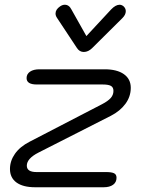

<svg xmlns="http://www.w3.org/2000/svg" viewBox="-20 -789 596 809"><path d="M22 -77Q22 -111 43 -141Q64 -171 105 -192L410 -350Q435 -363 446.5 -376Q458 -389 458 -406Q458 -421 447.5 -427Q437 -433 413 -433H135Q92 -433 92 -460Q92 -477 106.5 -487Q121 -497 146 -497H421Q473 -497 502 -476.5Q531 -456 531 -419Q531 -382 508.5 -351.5Q486 -321 447 -301L142 -146Q93 -121 93 -91Q93 -64 134 -64H428Q450 -64 460.5 -59Q471 -54 471 -40Q471 -21 456.5 -10.5Q442 0 417 0H128Q77 0 49.5 -20Q22 -40 22 -77ZM304 -587 220 -714Q214 -723 214 -732Q214 -749 233 -762Q243 -769 253 -769Q271 -769 281 -749L344 -637L448 -749Q467 -769 484 -769Q492 -769 500 -763Q510 -754 510 -742Q510 -727 496 -713L369 -587Q352 -570 333 -570Q315 -570 304 -587Z"/></svg>

Font: Kodchasan
Style: Italic
Weight: 400
Italic angle: -10°
Version: Version 1.000; ttfautohint (v1.6)